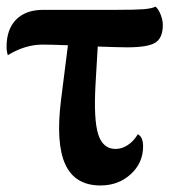

<svg xmlns="http://www.w3.org/2000/svg" viewBox="-20 -550 516 585"><path d="M286.1 15.1Q208.5 15.1 179 -49.1Q149.4 -113.3 166 -246.1L187 -412.1Q133.3 -414.1 109.9 -414.1Q56.2 -414.1 3.9 -381.8Q0 -393.6 0 -407.2Q0 -460.9 29.3 -490.5Q58.6 -520 111.8 -520H334Q394 -520 418 -522Q441.9 -523.9 454.1 -529.8Q463.4 -521.5 469.7 -504.9Q476.1 -488.3 476.1 -474.1Q476.1 -434.1 453.1 -419.9Q430.2 -405.8 367.2 -405.8Q344.7 -405.8 277.8 -408.2L271 -292Q265.1 -185.1 279.3 -140.6Q293.5 -96.2 332 -96.2Q351.6 -96.2 369.6 -108.2Q387.7 -120.1 399.9 -141.1Q416 -132.8 416 -104Q416 -53.7 378.4 -19.3Q340.8 15.1 286.1 15.1Z"/></svg>

Font: Arima
Style: Bold
Weight: 700
Designer: Joana Correia and Natanael Gama
Foundry: NDISCOVER
Version: Version 1.100;Glyphs 3.1.2 (3151)